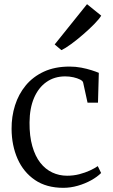

<svg xmlns="http://www.w3.org/2000/svg" viewBox="-20 -889 542 920"><path d="M283.5 11Q202.5 11 147.5 -26.5Q92.5 -64 64.2 -128Q36 -192 35.5 -271Q35 -330.5 52 -384.2Q69 -438 103.5 -479.8Q138 -521.5 190.5 -545.8Q243 -570 313.5 -570Q342.5 -570 369.8 -564.8Q397 -559.5 418.8 -552.5Q440.5 -545.5 453.5 -540L449.5 -397H399.5L378.5 -493Q377 -501 363.8 -507.8Q350.5 -514.5 331.5 -518.8Q312.5 -523 292.5 -523Q241 -523 202.8 -496.2Q164.5 -469.5 143.2 -420Q122 -370.5 121.5 -302Q121 -237 134.8 -188.8Q148.5 -140.5 173 -109.2Q197.5 -78 230.5 -62.5Q263.5 -47 301.5 -47Q332 -47 360 -54.2Q388 -61.5 410.8 -72Q433.5 -82.5 448.5 -93L464.5 -60Q446 -41.5 416.8 -25.2Q387.5 -9 352.8 1Q318 11 283.5 11ZM274 -649 242 -676 397 -869 465 -814Q455.5 -798 431.8 -773.8Q408 -749.5 378.2 -723.8Q348.5 -698 320.8 -677.8Q293 -657.5 275 -649Z"/></svg>

Font: Merriweather Light
Style: Regular
Weight: 300
Designer: Eben Sorkin
Foundry: Eben Sorkin
Version: Version 2.100